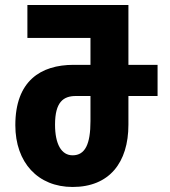

<svg xmlns="http://www.w3.org/2000/svg" viewBox="-20 -734 677 764"><path d="M269 10C415 10 491 -87 491 -238V-352H607V-476H491V-714H89V-583H340V-476H273C142 -476 41 -412 41 -236C41 -87 131 10 269 10ZM269 -116C224 -116 199 -161 199 -238C199 -328 232 -352 282 -352H340V-252C340 -161 319 -116 269 -116Z"/></svg>

Font: Noto Sans Georgian ExtraCondensed ExtraBold
Style: Regular
Weight: 800
Width: 2
Designer: Monotype Design Team, Akaki Razmadze
Foundry: Google LLC
Version: Version 2.005